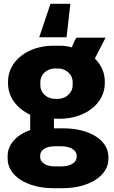

<svg xmlns="http://www.w3.org/2000/svg" viewBox="-20 -771 598 1004"><path d="M348 -751H244L185 -576H328ZM22 -334C22 -263 69 -203 138 -171V-91C67 -66 20 -16 20 44V59C20 149 123 213 258 213H309C444 213 547 149 547 60V50C547 -39 447 -100 311 -100H273C269 -100 265 -100 262 -100V-150C265 -150 268 -150 271 -150H292C426 -150 528 -230 528 -335V-345C528 -392 509 -432 476 -465L532 -574H380C371 -561 363 -545 356 -523C336 -529 317 -532 294 -532H259C125 -532 22 -452 22 -344ZM191 -341C191 -385 228 -413 268 -413H283C322 -413 360 -385 360 -341V-326C360 -283 322 -254 283 -254H268C228 -254 191 -282 191 -326ZM190 43C190 15 218 -6 265 -6H303C350 -6 381 16 381 43V50C381 77 350 99 303 99H265C219 99 190 78 190 50Z"/></svg>

Font: Fixel Text ExtraBold
Style: Regular
Weight: 800
Width: 4
Designer: AlfaBravo + MacPaw
Foundry: Kyrylo Tkachov, Marchela Mozhyna, Serhii Makarenko, Maria Weinstein, Zakhar Kryvoshyya
Version: Version 1.211